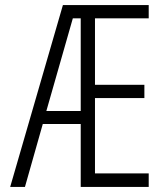

<svg xmlns="http://www.w3.org/2000/svg" viewBox="-20 -734 640 754"><path d="M20 0 227 -714H564V-662H353V-401H547V-349H353V-53H564V0H297V-247H148L78 0ZM266 -662 162 -298H297V-662Z"/></svg>

Font: Noto Sans Mono Light
Style: Regular
Weight: 300
Designer: Monotype Design Team
Foundry: Monotype Imaging Inc.
Version: Version 2.014; ttfautohint (v1.8.4.7-5d5b)